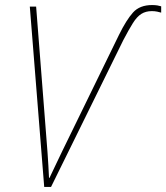

<svg xmlns="http://www.w3.org/2000/svg" viewBox="-20 -740 658 760"><path d="M155 0 98 -714H123L168 -138Q170 -110 171.5 -84.5Q173 -59 174 -36H176Q187 -59 199.5 -85.5Q212 -112 227 -143L451 -602Q480 -661 506.5 -690.5Q533 -720 582 -720Q594 -720 603 -718.5Q612 -717 618 -715V-690Q612 -692 602 -694Q592 -696 581 -696Q557 -696 539.5 -685Q522 -674 506 -648.5Q490 -623 468 -581L182 0Z"/></svg>

Font: Noto Sans SemiCondensed Thin
Style: Italic
Weight: 100
Width: 4
Italic angle: -12°
Designer: Monotype Design Team
Foundry: Monotype Imaging Inc.
Version: Version 2.013; ttfautohint (v1.8.4.7-5d5b)